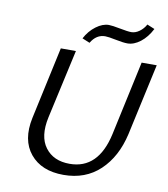

<svg xmlns="http://www.w3.org/2000/svg" viewBox="-93 -942 898 1027"><g transform="rotate(10 355.5 -429.0)"><path d="M336 -714 295 -731Q317 -773 352.5 -799.5Q388 -826 422 -826Q440 -826 483.5 -817.5Q527 -809 546 -809Q568 -809 589.5 -824.5Q611 -840 624 -864L665 -847Q641 -800 606 -773Q571 -746 536 -746Q513 -746 471.5 -754.5Q430 -763 413 -763Q365 -763 336 -714ZM321 6Q201 6 140 -68Q79 -142 105 -265L190 -658H272L189 -283Q166 -177 210.5 -117.5Q255 -58 343 -58Q499 -58 542 -255L629 -658H711L626 -269Q597 -142 518.5 -68Q440 6 321 6Z"/></g></svg>

Font: EauTestInfant Medium
Style: Italic
Weight: 500
Italic angle: -12°
Designer: Christian Thalmann (Catharsis Fonts)
Version: Version 0.001;PS 000.001;hotconv 1.0.88;makeotf.lib2.5.64775